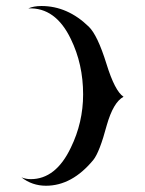

<svg xmlns="http://www.w3.org/2000/svg" viewBox="-20 -546 472 626"><path d="M49.8 32.2Q64.5 38.1 80.1 38.1Q162.1 38.1 210.9 -64.5Q251 -146.5 251 -238.3Q251 -336.9 210.9 -418.9Q161.1 -522.5 72.3 -518.6Q89.8 -526.4 115.2 -526.4Q200.2 -526.4 269.5 -459Q297.9 -431.6 327.1 -337.9Q354.5 -249 382.8 -230.5Q349.6 -212.9 328.1 -137.7Q304.7 -49.8 284.2 -24.4Q214.8 59.6 129.9 59.6Q85 59.6 49.8 32.2Z"/></svg>

Font: Ponnala
Style: Regular
Weight: 400
Designer: Appaji Ambarisha Darbha
Version: Version 1.0.3